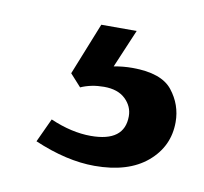

<svg xmlns="http://www.w3.org/2000/svg" viewBox="-42 -54 346 326"><g transform="rotate(10 131.0 109.0)"><path d="M92 101 73 80 109 -10H170L142 56Q158 53 174 53Q224 53 243 77Q262 101 262 131Q262 173 229.5 200.5Q197 228 139 228Q91 228 35 204L54 163Q91 179 124 179Q182 179 182 135Q182 118 169 105.5Q156 93 132 93Q110 93 92 101Z"/></g></svg>

Font: Baumans
Style: Regular
Weight: 400
Designer: Henadij Zarechnjuk
Foundry: Cyreal (www.cyreal.org)
Version: Version 001.002